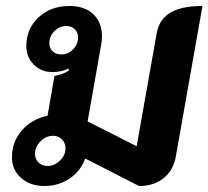

<svg xmlns="http://www.w3.org/2000/svg" viewBox="-20 -613 697 642"><path d="M20 -87Q20 -139 53 -177Q86 -215 139 -226L162 -359Q174 -361 188 -366Q202 -371 211 -378L208 -384Q187 -372 155 -372Q118 -372 93 -397Q68 -422 68 -459Q68 -517 109 -555Q150 -593 212 -593Q263 -593 292 -565.5Q321 -538 321 -491Q321 -477 318 -462L273 -207L437 -124L504 -502Q512 -548 549.5 -570.5Q587 -593 657 -593L568 -90Q560 -44 527.5 -17.5Q495 9 445 9L265 -83Q249 -40 212 -15.5Q175 9 128 9Q81 9 50.5 -18Q20 -45 20 -87ZM241 -488Q241 -505 230 -515.5Q219 -526 202 -526Q179 -526 162 -509Q145 -492 145 -469Q145 -452 156 -441.5Q167 -431 185 -431Q208 -431 224.5 -448Q241 -465 241 -488ZM199 -117Q199 -135 187 -147Q175 -159 157 -159Q134 -159 115.5 -140.5Q97 -122 97 -99Q97 -81 109 -69.5Q121 -58 139 -58Q162 -58 180.5 -76Q199 -94 199 -117Z"/></svg>

Font: K2D ExtraBold
Style: Italic
Weight: 800
Italic angle: -10°
Designer: Katatrad Aksorn Co.,Ltd.
Foundry: Cadson Demak Co.,Ltd.
Version: Version 1.000; ttfautohint (v1.6)